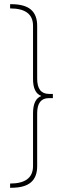

<svg xmlns="http://www.w3.org/2000/svg" viewBox="-20 -762 324 908"><path d="M230 -317.9V-297.9H210.9Q155.8 -297.9 155.8 -226.1V23.9Q155.8 75.2 126 100.6Q96.2 126 33.2 126H27.8V106Q135.7 106 136.2 23.9V-226.1Q136.2 -293.9 175.8 -308.1Q135.7 -322.3 136.2 -390.1V-640.1Q136.2 -722.2 27.8 -722.2V-742.2H33.2Q96.2 -742.2 126 -716.8Q155.8 -691.4 155.8 -640.1V-390.1Q155.8 -318.4 210.9 -317.9Z"/></svg>

Font: Montserrat-Hairline
Style: Regular
Weight: 250
Designer: Julieta Ulanovsky
Foundry: Julieta Ulanovsky
Version: Version 1.000;PS 002.000;hotconv 1.0.70;makeotf.lib2.5.58329